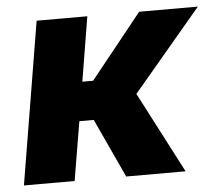

<svg xmlns="http://www.w3.org/2000/svg" viewBox="-44 -595 732 643"><g transform="rotate(-5 322.0 -273.0)"><path d="M11.2 0 101.6 -545.9H272L236.3 -329.1H272.5L446.3 -545.9H643.6L413.1 -272.5L554.7 0H355L263.2 -198.2H214.8L181.6 0Z"/></g></svg>

Font: Inter ExtraBold
Style: Italic
Weight: 800
Italic angle: -9.3988°
Designer: Rasmus Andersson
Foundry: rsms
Version: Version 4.001;git-66647c0bb